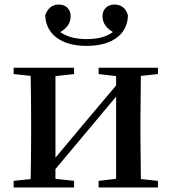

<svg xmlns="http://www.w3.org/2000/svg" viewBox="-20 -825 756 845"><path d="M361 -623C480 -623 542 -679 543 -758C534 -789 513 -805 484 -805C453 -805 431 -785 431 -753C431 -724 449 -700 477 -684C447 -662 409 -653 361 -653C314 -653 276 -662 245 -684C274 -700 291 -724 291 -753C291 -785 270 -805 239 -805C210 -805 190 -789 179 -758C181 -680 243 -623 361 -623ZM414 -499 491 -490V-449L341 -271L224 -131V-490L306 -499V-527H40V-499L115 -491C116 -435 117 -351 117 -296V-232C117 -177 116 -93 115 -37L40 -29V0H306V-29L224 -38V-81L369 -254L491 -400V-38L414 -29V0H675V-29L600 -37L598 -232V-296L600 -491L675 -499V-527H414Z"/></svg>

Font: Noto Serif JP SemiBold
Style: Regular
Weight: 600
Designer: Ryoko NISHIZUKA 西塚涼子 (kana & ideographs); Frank Grießhammer (Latin, Greek & Cyrillic); Wenlong ZHANG 张文龙 (bopomofo); San
Foundry: Adobe
Version: Version 2.001;hotconv 1.1.0;makeotfexe 2.6.0